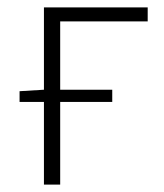

<svg xmlns="http://www.w3.org/2000/svg" viewBox="-20 -500 445 520"><path d="M33 -224V-253L99 -257V-480H380V-442H143V-257H284V-224H143V0H99V-224Z"/></svg>

Font: CV Source Sans Light
Style: Regular
Weight: 300
Designer: Paul D. Hunt
Foundry: Adobe Systems Incorporated
Version: Version 3.001